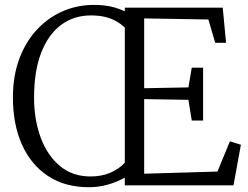

<svg xmlns="http://www.w3.org/2000/svg" viewBox="-20 -775 1036 803"><path d="M502 -32Q468.5 -13.5 430.8 -2.8Q393 8 352.5 8Q251.5 8 180.5 -39Q109.5 -86 71.8 -170.5Q34 -255 34 -367Q34 -456 60 -527Q86 -598 131.8 -648.2Q177.5 -698.5 238 -726Q298.5 -753.5 368 -754.5Q393 -755 416.2 -752.2Q439.5 -749.5 461 -743.2Q482.5 -737 502 -727.5V-743H911.5L925.5 -596H880L851.5 -693.5L583 -698V-406L768 -409.5L782 -492H829.5V-271H782L768 -357.5L583 -360.5V-48.5L889.5 -57.5L941.5 -184L987.5 -169.5L956.5 0H502ZM358.5 -37Q381.5 -37 401.8 -40.8Q422 -44.5 440 -52Q458 -59.5 473.5 -70Q489 -80.5 502 -94.5V-659.5Q486.5 -674.5 466.5 -686Q446.5 -697.5 420.2 -704Q394 -710.5 360.5 -710.5Q289 -710.5 235.5 -670.8Q182 -631 152.2 -554.2Q122.5 -477.5 122.5 -366.5Q122.5 -275 150 -200.2Q177.5 -125.5 230.2 -81.2Q283 -37 358.5 -37Z"/></svg>

Font: Merriweather 28pt Light
Style: Regular
Weight: 300
Version: Version 2.100